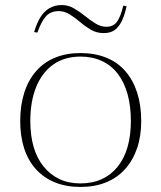

<svg xmlns="http://www.w3.org/2000/svg" viewBox="-20 -725 638 760"><path d="M298 -515Q355 -515 400 -497Q445 -479 476 -443.5Q507 -408 523 -358Q539 -308 539 -246Q539 -186 522.5 -138Q506 -90 475 -55.5Q444 -21 399.5 -3Q355 15 298 15Q242 15 197.5 -3Q153 -21 122 -55.5Q91 -90 75.5 -138Q60 -186 60 -246Q60 -308 76 -358Q92 -408 123 -443.5Q154 -479 198.5 -497Q243 -515 298 -515ZM299 -501Q236 -501 191.5 -470Q147 -439 123.5 -381.5Q100 -324 100 -246Q100 -189 113 -144Q126 -99 152 -66.5Q178 -34 214.5 -16.5Q251 1 298 1Q346 1 383 -16Q420 -33 446 -65.5Q472 -98 485 -143.5Q498 -189 498 -246Q498 -305 485 -352Q472 -399 446.5 -432.5Q421 -466 383.5 -483.5Q346 -501 299 -501ZM390 -594Q363 -594 340.5 -607Q318 -620 297.5 -637.5Q277 -655 256 -668Q235 -681 213 -681Q180 -681 161.5 -660Q143 -639 128 -596L115 -598Q125 -632 139.5 -656Q154 -680 175.5 -692.5Q197 -705 225 -705Q250 -705 272.5 -692Q295 -679 316 -662Q337 -645 358 -632Q379 -619 401 -619Q429 -619 443.5 -639.5Q458 -660 468 -703L481 -700Q473 -663 461 -639.5Q449 -616 432.5 -605Q416 -594 390 -594Z"/></svg>

Font: Kalnia ExtraLight
Style: Regular
Weight: 250
Designer: Frida Medrano
Foundry: Frida Medrano
Version: Version 1.105